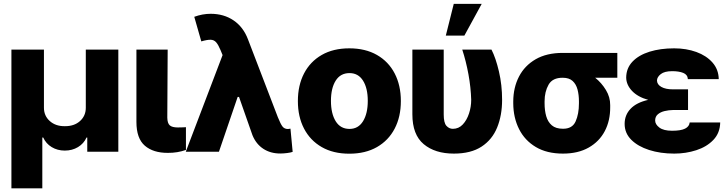

<svg xmlns="http://www.w3.org/2000/svg" viewBox="-20 -811 3888 1026"><path d="M41 195.3V-545.9H214.8V-235.4Q214.8 -191.9 246.1 -164.1Q277.3 -136.2 326.2 -136.7Q376.5 -136.2 407.5 -164.1Q438.5 -191.9 438.5 -235.4V-545.9H612.3V0H446.3V-76.2H442.4Q427.7 -43.5 396.7 -24.9Q365.7 -6.3 326.2 -6.3Q287.1 -6.3 256.3 -24.9Q225.6 -43.5 210.9 -76.2H206.1V195.3Z M709 -545.9H876L874 -182.6Q874.5 -151.9 887.5 -140.9Q900.4 -129.9 930.2 -129.9Q945.3 -129.9 954.8 -130.4Q964.4 -130.9 973.6 -131.3V-9.8Q928.2 6.3 877.4 5.9Q798.8 6.3 753.9 -32.5Q709 -71.3 709 -159.2Z M972.7 0 1169.4 -516.6 1158.2 -543.9Q1146.5 -571.8 1135 -585Q1123.5 -598.1 1105.5 -598.6Q1087.4 -599.1 1055.7 -589.8L1018.1 -721.2Q1062 -737.3 1105.5 -737.3Q1176.3 -737.3 1228.3 -701.9Q1280.3 -666.5 1305.2 -600.6L1464.8 -184.6Q1479.5 -147.9 1489.7 -134.8Q1500 -121.6 1519 -121.6Q1526.9 -122.1 1532.2 -123.5L1543.9 0.5Q1533.7 4.4 1514.2 6.8Q1494.6 9.3 1477.5 9.3Q1425.3 9.3 1387 -15.9Q1348.6 -41 1329.1 -88.4L1257.3 -293H1250L1149.9 0Z M1846.7 10.3Q1760.7 10.3 1699.2 -25.1Q1637.7 -60.5 1604.7 -123.8Q1571.8 -187 1571.8 -271Q1571.8 -355 1604.7 -418.5Q1637.7 -481.9 1699.2 -517.3Q1760.7 -552.7 1846.7 -552.7Q1932.6 -552.7 1994.4 -517.3Q2056.2 -481.9 2089.1 -418.5Q2122.1 -355 2122.1 -271Q2122.1 -187 2089.1 -123.8Q2056.2 -60.5 1994.4 -25.1Q1932.6 10.3 1846.7 10.3ZM1847.7 -122.1Q1894.5 -122.1 1919.9 -163.1Q1945.3 -204.1 1945.3 -272Q1945.3 -339.8 1919.9 -380.1Q1894.5 -420.4 1847.7 -420.4Q1799.3 -420.4 1773.9 -380.1Q1748.5 -339.8 1748.5 -272Q1748.5 -204.1 1773.9 -163.1Q1799.3 -122.1 1847.7 -122.1Z M2183.6 -545.9H2351.1V-199.2Q2351.1 -154.8 2365.5 -138.7Q2379.9 -122.6 2399.9 -122.6Q2431.2 -122.6 2452.9 -145.8Q2474.6 -168.9 2486.3 -204.6Q2498 -240.2 2498 -277.3Q2496.1 -343.8 2483.2 -414.3Q2470.2 -484.9 2450.2 -545.9H2606.4Q2629.4 -501 2646.2 -429Q2663.1 -356.9 2663.1 -277.3Q2663.1 -194.8 2636.7 -129.9Q2610.4 -64.9 2553.5 -27.6Q2496.6 9.8 2405.3 9.8Q2304.7 9.8 2244.1 -40.8Q2183.6 -91.3 2183.6 -200.2ZM2362.3 -620.6 2404.8 -790.5H2554.2L2461.4 -620.6Z M2722.7 -258.8V-269.5Q2723.1 -343.3 2753.4 -401.9Q2783.7 -460.4 2842.5 -494.4Q2901.4 -528.3 2987.3 -528.3H3278.8V-395.5H3160.6Q3194.8 -368.2 3218 -329.8Q3241.2 -291.5 3240.7 -249V-238.3Q3241.2 -166.5 3211.9 -110.6Q3182.6 -54.7 3126 -22.5Q3069.3 9.8 2988.3 9.8Q2902.3 9.8 2843.3 -25.4Q2784.2 -60.5 2753.7 -121.3Q2723.1 -182.1 2722.7 -258.8ZM2890.1 -269.5V-258.8Q2890.1 -220.7 2898.9 -189.9Q2907.7 -159.2 2929 -141.1Q2950.2 -123 2988.3 -123Q3038.1 -122.6 3055.9 -162.1Q3073.7 -201.7 3073.7 -258.8V-269.5Q3073.7 -303.7 3066.2 -332.5Q3058.6 -361.3 3039.8 -378.4Q3021 -395.5 2987.3 -395.5Q2932.6 -396 2911.4 -358.4Q2890.1 -320.8 2890.1 -269.5Z M3576.2 -333.5H3656.7V-223.1H3576.2Q3553.2 -222.7 3531.5 -217.5Q3509.8 -212.4 3495.4 -200.2Q3481 -188 3481 -167Q3481 -146.5 3503.4 -129.4Q3525.9 -112.3 3571.3 -112.3Q3618.7 -112.3 3641.1 -123.8Q3663.6 -135.3 3665.5 -156.7H3828.6Q3827.6 -100.6 3792.2 -63.5Q3756.8 -26.4 3700.9 -8.3Q3645 9.8 3583 9.8Q3508.8 9.8 3448.7 -9.5Q3388.7 -28.8 3353.3 -64.2Q3317.9 -99.6 3317.9 -148.9Q3317.9 -196.3 3349.6 -229.7Q3381.3 -263.2 3443.8 -277.3Q3387.7 -293 3357.2 -325.4Q3326.7 -357.9 3326.2 -396.5Q3326.7 -446.8 3359.9 -481.7Q3393.1 -516.6 3450.9 -534.7Q3508.8 -552.7 3582.5 -552.7Q3647.5 -552.7 3701.2 -533.2Q3754.9 -513.7 3787.4 -476.8Q3819.8 -439.9 3820.8 -388.2H3655.8Q3654.3 -412.1 3631.1 -421.4Q3607.9 -430.7 3572.3 -430.7Q3530.8 -430.7 3511 -415Q3491.2 -399.4 3490.7 -380.9Q3491.2 -359.4 3514.2 -346.4Q3537.1 -333.5 3576.2 -333.5Z"/></svg>

Font: Inter Tight ExtraBold
Style: Regular
Weight: 800
Designer: Rasmus Andersson
Foundry: rsms
Version: Version 3.004; ttfautohint (v1.8.4.7-5d5b)